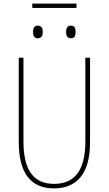

<svg xmlns="http://www.w3.org/2000/svg" viewBox="-20 -1034 603 1064"><path d="M159 -990H404V-1014H159ZM373 -822C395 -822 399 -838 399 -857C399 -875 395 -892 373 -892C353 -892 346 -876 346 -857C346 -837 353 -822 373 -822ZM189 -822C212 -822 217 -839 217 -857C217 -874 212 -892 189 -892C169 -892 163 -876 163 -857C163 -837 169 -822 189 -822ZM279 10C402 10 479 -68 479 -244V-714H453V-249C453 -86 390 -15 280 -15C165 -15 110 -92 110 -251V-714H84V-247C84 -78 148 10 279 10Z"/></svg>

Font: Noto Sans Mono SemiCondensed Thin
Style: Regular
Weight: 100
Width: 4
Designer: Monotype Design Team
Foundry: Monotype Imaging Inc.
Version: Version 2.014